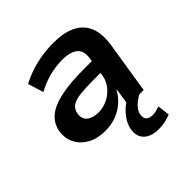

<svg xmlns="http://www.w3.org/2000/svg" viewBox="-188 -659 1009 1009"><g transform="rotate(-45 317.0 -154.5)"><path d="M222 10Q165 10 124.5 -12Q84 -34 63.5 -71.5Q43 -109 49 -156Q56 -206 92.5 -238Q129 -270 198.5 -285Q268 -300 371 -300H449L438 -224H371Q310 -224 269 -219.5Q228 -215 207 -200Q186 -185 182 -155Q178 -121 201 -102.5Q224 -84 265 -84Q301 -84 333.5 -100Q366 -116 389 -144.5Q412 -173 417 -209L433 -314Q442 -367 414 -391Q386 -415 324 -415Q282 -415 235 -404Q188 -393 136 -365L109 -452Q147 -472 187 -485Q227 -498 269.5 -504.5Q312 -511 356 -511Q432 -511 481.5 -487Q531 -463 552 -414.5Q573 -366 562 -290L516 0H403L418 -102H416Q398 -68 368.5 -42.5Q339 -17 302.5 -3.5Q266 10 222 10ZM428 202Q373 202 344.5 175.5Q316 149 322 103Q328 60 362.5 20Q397 -20 448 -42L484 0Q467 9 451 21.5Q435 34 424.5 49.5Q414 65 412 81Q409 106 422 116.5Q435 127 455 127Q469 127 482 124Q495 121 510 116L518 184Q497 192 476 197Q455 202 428 202Z"/></g></svg>

Font: Nunito Sans 7pt
Style: Bold Italic
Weight: 700
Italic angle: -9°
Version: Version 3.101;gftools[0.9.27]